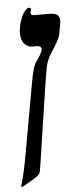

<svg xmlns="http://www.w3.org/2000/svg" viewBox="-56 -619 366 852"><g transform="rotate(-5 127.5 -193.5)"><path d="M106.9 -415Q85 -415 71 -432.1Q57.1 -449.2 57.1 -478Q57.1 -499 62.3 -518.8Q67.4 -538.6 74.7 -554Q82 -569.3 90.6 -578.6Q99.1 -587.9 106 -587.9Q109.9 -587.9 112.5 -586.4Q115.2 -585 115.2 -581.1Q115.2 -577.1 113.5 -573.7Q111.8 -570.3 111.8 -564.9Q111.8 -560.5 114.5 -556.9Q117.2 -553.2 127.9 -553.2H193.8Q221.2 -553.2 230.7 -543.7Q240.2 -534.2 240.2 -517.1Q240.2 -511.7 238.8 -504.4Q237.3 -497.1 235.8 -488.8L231.9 -466.8Q231 -460.4 229 -454.1Q227.1 -447.8 223.6 -439.9Q220.2 -432.1 214.8 -422.4Q209.5 -412.6 201.2 -399.9Q190.9 -384.8 184.1 -373.3Q177.2 -361.8 172.6 -350.6Q168 -339.4 164.8 -327.1Q161.6 -314.9 159.2 -298.8Q157.2 -288.6 153.6 -265.9Q149.9 -243.2 145.3 -212.6Q140.6 -182.1 135.3 -146.2Q129.9 -110.4 124.3 -74Q118.7 -37.6 113.5 -2.4Q108.4 32.7 104 61.8Q99.6 90.8 96.4 111.3Q93.3 131.8 91.8 139.2Q90.3 146 88.1 149.4Q85.9 152.8 79.1 159.2Q74.7 163.1 67.1 167.7Q59.6 172.4 51.5 177Q43.5 181.6 36.4 185.8Q29.3 189.9 25.9 191.9Q21.5 194.8 15.4 198Q9.3 201.2 6.8 201.2Q3.9 201.2 3.9 198.2Q3.9 194.8 5.1 190.7Q6.3 186.5 8.8 179.2Q11.7 168.5 14.6 157.2Q17.6 146 21 130.4Q24.4 114.7 28.8 92Q33.2 69.3 39.1 36.1L88.9 -242.2Q93.8 -269 97.4 -286.6Q101.1 -304.2 104.5 -315.9Q107.9 -327.6 112.1 -335.7Q116.2 -343.8 122.1 -352.1Q125.5 -356.4 129.6 -362.8Q133.8 -369.1 137.7 -376Q141.6 -382.8 144.3 -389.4Q147 -396 147 -400.9Q147 -406.2 142.3 -410.6Q137.7 -415 122.1 -415Z"/></g></svg>

Font: Liberation Serif
Style: Bold Italic
Weight: 700
Italic angle: -16.333°
Designer: Steve Matteson
Foundry: Ascender Corporation
Version: Version 2.1.5